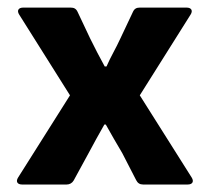

<svg xmlns="http://www.w3.org/2000/svg" viewBox="-20 -493 561 513"><path d="M167 -238.3 28.3 -18.6C21.5 -7.8 26.4 0 39.1 0H158.2C166 0 172.9 -3.9 176.8 -10.7L216.8 -84C230.5 -110.4 244.1 -133.8 258.8 -160.2H262.7C277.3 -133.8 291 -110.4 306.6 -84L343.8 -11.7C347.7 -3.9 353.5 0 362.3 0H481.4C494.1 0 499 -7.8 492.2 -18.6L353.5 -238.3L489.3 -454.1C496.1 -464.8 491.2 -472.7 478.5 -472.7H353.5C344.7 -472.7 338.9 -469.7 335 -460.9L301.8 -390.6C290 -364.3 275.4 -340.8 264.6 -315.4H259.8C246.1 -340.8 233.4 -364.3 220.7 -390.6L187.5 -460.9C183.6 -469.7 177.7 -472.7 168.9 -472.7H42C29.3 -472.7 24.4 -464.8 31.2 -454.1Z"/></svg>

Font: Ed Sans Neue
Style: Bold
Weight: 700
Designer: Stephen Hutchings
Version: Version 1.004;PS 001.004;hotconv 1.0.88;makeotf.lib2.5.64775